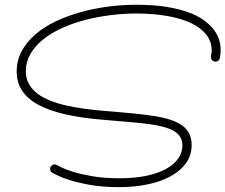

<svg xmlns="http://www.w3.org/2000/svg" viewBox="-20 -752 929 791"><path d="M885.7 -512.7Q884.3 -505.9 879.4 -502Q874.5 -498 868.7 -498Q859.9 -498 854.5 -503.7Q849.1 -509.3 849.1 -516.6Q849.1 -523.9 850.6 -531Q852.1 -538.1 852.1 -544.9Q852.1 -580.6 830.1 -608.9Q808.1 -637.2 767.8 -656.5Q727.5 -675.8 669.9 -686Q612.3 -696.3 541.5 -696.3Q487.3 -696.3 432.4 -689.2Q377.4 -682.1 326.9 -668.7Q276.4 -655.3 232.4 -635Q188.5 -614.7 156 -588.1Q123.5 -561.5 105 -529.1Q86.4 -496.6 86.4 -458Q86.4 -428.2 99.4 -405.5Q112.3 -382.8 134.8 -366Q157.2 -349.1 187.7 -337.2Q218.3 -325.2 253.9 -317.1Q289.6 -309.1 328.1 -304Q366.7 -298.8 405.8 -295.4L481 -289.1Q537.1 -284.2 581.5 -278.8Q626 -273.4 659.7 -265.1Q715.8 -251 742.7 -224.6Q769.5 -198.2 769.5 -154.3Q769.5 -111.8 746.1 -79.6Q722.7 -47.4 682.1 -25.4Q641.6 -3.4 587.4 7.8Q533.2 19 471.2 19Q403.8 19 352.8 10Q301.8 1 267.3 -10Q232.9 -21 214.8 -30.3Q196.8 -39.6 195.3 -40.5Q186.5 -45.4 186.5 -56.2Q186.5 -64.5 192.4 -69.6Q198.2 -74.7 205.1 -74.7Q210.4 -74.7 214.8 -71.8Q215.3 -71.8 231.7 -63.2Q248 -54.7 280.5 -44.4Q313 -34.2 360.8 -25.9Q408.7 -17.6 472.2 -17.6Q535.2 -17.6 583.5 -27.8Q631.8 -38.1 664.8 -56.4Q697.8 -74.7 714.6 -99.4Q731.4 -124 731.4 -152.8Q731.4 -169.9 725.3 -182.4Q719.2 -194.8 708.5 -203.9Q697.8 -212.9 682.9 -219.2Q668 -225.6 650.4 -230Q631.8 -234.9 610.6 -238.3Q589.4 -241.7 566.9 -244.1Q544.4 -246.6 521.7 -248.5Q499 -250.5 477.1 -252.4L401.9 -258.8Q313 -266.1 246.8 -281.5Q180.7 -296.9 136.7 -321Q92.8 -345.2 70.8 -378.9Q48.8 -412.6 48.8 -457.5Q48.8 -503.4 69.6 -541.7Q90.3 -580.1 126.2 -610.8Q162.1 -641.6 210.2 -664.3Q258.3 -687 313 -702.1Q367.7 -717.3 426.3 -724.9Q484.9 -732.4 541.5 -732.4Q612.3 -732.4 664.8 -723.9Q717.3 -715.3 754.6 -701.9Q792 -688.5 815.9 -671.4Q839.8 -654.3 854.5 -637.7Q889.2 -597.2 889.2 -545.4Q889.2 -528.3 885.7 -512.7Z"/></svg>

Font: Sacramento
Style: Regular
Weight: 400
Designer: Astigmatic (AOETI)
Foundry: Astigmatic (AOETI)
Version: Version 1.000